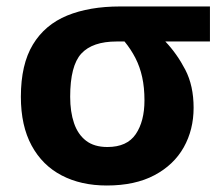

<svg xmlns="http://www.w3.org/2000/svg" viewBox="-20 -567 693 597"><path d="M582 -231.9Q582 -163.6 551.3 -108.9Q520.5 -54.2 460.2 -22.2Q399.9 9.8 312 9.8Q231.9 9.8 171.9 -21.5Q111.8 -52.7 78.4 -114.3Q44.9 -175.8 44.9 -266.1Q44.9 -366.7 82.3 -428.5Q119.6 -490.2 188.7 -518.6Q257.8 -546.9 353 -546.9H632.8V-438H494.1Q530.3 -399.9 556.2 -350.1Q582 -300.3 582 -231.9ZM198.2 -266.1Q198.2 -219.2 210.2 -184.1Q222.2 -148.9 247.6 -129.4Q272.9 -109.9 314 -109.9Q375 -109.9 402.1 -149.9Q429.2 -189.9 429.2 -254.9Q429.2 -294.9 422.1 -327.1Q415 -359.4 401.1 -386.5Q387.2 -413.6 367.2 -438H342.8Q267.6 -438 232.9 -400.4Q198.2 -362.8 198.2 -266.1Z"/></svg>

Font: Wonky
Style: Regular
Weight: 400
Designer: Monotype Design Team
Foundry: Monotype Imaging Inc.
Version: Version 3.000